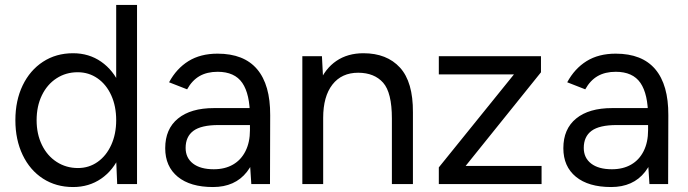

<svg xmlns="http://www.w3.org/2000/svg" viewBox="-20 -742 2772 774"><path d="M448.4 -96.2V-722H532.4V0H452.4ZM42 -257.4Q42 -336.8 71.4 -397.8Q100.8 -458.8 153.4 -493.1Q206 -527.4 274.6 -527.4Q338.8 -527.4 387.9 -493.2Q437 -459 463.9 -398.1Q490.8 -337.2 490.8 -257.4Q490.8 -178.4 463.9 -117Q437 -55.6 387.9 -21.8Q338.8 12 274.6 12Q206 12 153.4 -21.9Q100.8 -55.8 71.4 -117.2Q42 -178.6 42 -257.4ZM448.4 -257.4Q448.4 -313.8 428.5 -357.7Q408.6 -401.6 373.2 -426.2Q337.8 -450.8 293.2 -450.8Q245.6 -450.8 207.8 -426.2Q170 -401.6 148.8 -357.7Q127.6 -313.8 127.6 -257.4Q127.6 -201.8 148.9 -157.9Q170.2 -114 208.4 -89.3Q246.6 -64.6 294.2 -64.6Q338.6 -64.6 373.6 -89.3Q408.6 -114 428.5 -157.9Q448.4 -201.8 448.4 -257.4Z M987.6 -84.4V-271.1Q987.6 -362.7 956.8 -407.7Q926 -452.6 857.2 -452.6Q814.8 -452.6 784.6 -435.4Q754.4 -418.1 734.3 -381.9L661.6 -410.3Q691.4 -465.6 739.8 -495.7Q788.3 -525.7 857.2 -525.7Q963.4 -525.7 1016.6 -462.9Q1069.8 -400 1069.2 -277.7L1068.4 0H993.1ZM646 -144.6Q646 -222.2 697.6 -264.2Q749.1 -306.3 842.8 -306.3H990V-237.9H861.3Q791.1 -237.9 759.7 -214.6Q728.3 -191.3 728.3 -145.7Q728.3 -105.7 758 -82.7Q787.8 -59.7 841.8 -59.7Q886.6 -59.7 919.2 -78.5Q951.8 -97.2 969.7 -132.9Q987.6 -168.6 987.6 -217H1023.2Q1023.2 -110.3 975.3 -49.1Q927.3 12 838.6 12Q747.2 12 696.6 -29.4Q646 -70.9 646 -144.6Z M1198.8 -515.4H1277.8L1282.8 -420.2V0H1198.8ZM1559.8 -264.2H1644.6V0H1559.8ZM1424.6 -448.8Q1357.4 -449 1320.1 -401.1Q1282.8 -353.2 1282.8 -266.8H1242.6Q1242.6 -348.8 1266.5 -407.1Q1290.4 -465.4 1336 -496.4Q1381.6 -527.4 1445 -527.4Q1539.4 -527.4 1592.4 -469.5Q1645.4 -411.6 1644.6 -289.2V-264.2H1559.8Q1559.8 -368.8 1524.5 -408.6Q1489.2 -448.4 1424.6 -448.8Z M1749 -67.2 2051.8 -442H1749V-515.4H2160.8V-450.6L1857.2 -73.2H2163.2V0H1749Z M2592.6 -84.4V-271.1Q2592.6 -362.7 2561.8 -407.7Q2531 -452.6 2462.2 -452.6Q2419.8 -452.6 2389.6 -435.4Q2359.4 -418.1 2339.3 -381.9L2266.6 -410.3Q2296.4 -465.6 2344.8 -495.7Q2393.3 -525.7 2462.2 -525.7Q2568.4 -525.7 2621.6 -462.9Q2674.8 -400 2674.2 -277.7L2673.4 0H2598.1ZM2251 -144.6Q2251 -222.2 2302.6 -264.2Q2354.1 -306.3 2447.8 -306.3H2595V-237.9H2466.3Q2396.1 -237.9 2364.7 -214.6Q2333.3 -191.3 2333.3 -145.7Q2333.3 -105.7 2363 -82.7Q2392.8 -59.7 2446.8 -59.7Q2491.6 -59.7 2524.2 -78.5Q2556.8 -97.2 2574.7 -132.9Q2592.6 -168.6 2592.6 -217H2628.2Q2628.2 -110.3 2580.3 -49.1Q2532.3 12 2443.6 12Q2352.2 12 2301.6 -29.4Q2251 -70.9 2251 -144.6Z"/></svg>

Font: 寒蝉端黑体 Light
Style: Regular
Weight: 300
Designer: ChillDuanSans {Warren2060}; 
Source Han Sans {Ryoko NISHIZUKA 西塚涼子 (kana, bopomofo & ideographs); Paul D. Hunt (Latin, G
Foundry: ChillType&Adobe
Version: Version 1.300;Glyphs 3.3 (3306)